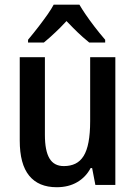

<svg xmlns="http://www.w3.org/2000/svg" viewBox="-20 -782 564 812"><path d="M219.7 9.8Q143.1 9.8 103.3 -39.1Q63.5 -87.9 63.5 -187.5V-540H169.9V-211.4Q169.9 -144.5 189.2 -112.1Q208.5 -79.6 250 -79.6Q277.8 -79.6 298.8 -89.8Q319.8 -100.1 333.5 -122.1Q361.3 -166 361.3 -269.5V-540H467.8V0H383.3L369.6 -71.3H363.3Q343.3 -33.2 306.6 -11.7Q270 9.8 219.7 9.8ZM98.6 -602.1V-613.8Q122.6 -642.6 143.6 -669.9Q164.6 -697.3 181.2 -720.9Q197.8 -744.6 207 -762.2H315.9Q325.7 -745.1 341.3 -722.2Q356.9 -699.2 377.9 -671.6Q398.9 -644 424.8 -613.8V-602.1H357.4Q339.8 -616.2 329.8 -625.5Q319.8 -634.8 307.6 -646Q300.8 -652.3 289.1 -664.3Q277.3 -676.3 261.2 -692.9Q245.1 -675.8 234.6 -665Q224.1 -654.3 214.4 -645.5Q202.1 -633.8 189.2 -622.3Q176.3 -610.8 165.5 -602.1Z"/></svg>

Font: Open Sans
Style: Regular
Weight: 600
Width: 3
Foundry: Ascender Corporation
Version: Version 1.000